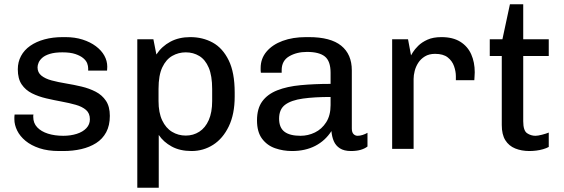

<svg xmlns="http://www.w3.org/2000/svg" viewBox="-20 -694 2630 895"><path d="M256 10Q203 10 164 -3Q125 -16 99 -37.5Q73 -59 60 -85.5Q47 -112 47 -138Q47 -144 47 -148.5Q47 -153 48 -160H136Q135 -157 135 -154.5Q135 -152 135 -149Q135 -120 153.5 -100.5Q172 -81 203.5 -71Q235 -61 275 -61Q309 -61 337.5 -70Q366 -79 382.5 -96.5Q399 -114 399 -138Q399 -166 381 -181.5Q363 -197 333 -205.5Q303 -214 267.5 -220.5Q232 -227 195.5 -235.5Q159 -244 129 -259Q99 -274 81 -300.5Q63 -327 63 -371Q63 -405 78 -433Q93 -461 121 -480.5Q149 -500 187.5 -510.5Q226 -521 272 -521H285Q329 -521 365 -509.5Q401 -498 427 -478.5Q453 -459 466.5 -434.5Q480 -410 480 -383Q480 -378 479.5 -372.5Q479 -367 479 -365H391V-376Q391 -386 386.5 -398.5Q382 -411 368.5 -422.5Q355 -434 331.5 -442Q308 -450 271 -450Q236 -450 213 -443Q190 -436 177.5 -425Q165 -414 160 -402Q155 -390 155 -380Q155 -356 173 -341.5Q191 -327 221 -319Q251 -311 287.5 -305Q324 -299 360 -290.5Q396 -282 426 -266.5Q456 -251 474 -224Q492 -197 492 -154Q492 -109 475 -77.5Q458 -46 428 -27Q398 -8 359 1Q320 10 276 10Z M620 181V-511H695L709 -440Q734 -478 774 -499.5Q814 -521 867 -521Q925 -521 971.5 -495.5Q1018 -470 1046 -413Q1074 -356 1074 -263V-244Q1074 -162 1046.5 -105Q1019 -48 973.5 -19Q928 10 873 10Q819 10 780.5 -11Q742 -32 720 -65V181ZM846 -62Q881 -62 909 -80Q937 -98 953 -134Q969 -170 969 -223V-279Q969 -341 953 -378.5Q937 -416 909 -433Q881 -450 846 -450Q812 -450 783 -433.5Q754 -417 736.5 -380Q719 -343 719 -280V-223Q719 -169 736 -133Q753 -97 782 -79.5Q811 -62 846 -62Z M1341 10Q1300 10 1262.5 -3Q1225 -16 1201.5 -47.5Q1178 -79 1178 -133Q1178 -188 1202.5 -221.5Q1227 -255 1272.5 -273Q1318 -291 1381.5 -297Q1445 -303 1521 -303V-355Q1521 -409 1494.5 -430.5Q1468 -452 1411 -452Q1363 -452 1328 -431.5Q1293 -411 1293 -367V-355H1196Q1195 -360 1195 -365.5Q1195 -371 1195 -377Q1195 -421 1222.5 -453.5Q1250 -486 1297.5 -503.5Q1345 -521 1406 -521H1420Q1521 -521 1570.5 -481Q1620 -441 1620 -366V-95Q1620 -77 1628 -69Q1636 -61 1647 -61Q1658 -61 1670.5 -65Q1683 -69 1693 -75V-11Q1680 -1 1661 4.5Q1642 10 1616 10Q1584 10 1564.5 -2.5Q1545 -15 1536 -36Q1527 -57 1525 -83Q1496 -38 1449.5 -14Q1403 10 1341 10ZM1381 -61Q1416 -61 1448 -76.5Q1480 -92 1500.5 -124Q1521 -156 1521 -204V-242Q1446 -242 1392 -234.5Q1338 -227 1309.5 -206Q1281 -185 1281 -141Q1281 -99 1306 -80Q1331 -61 1381 -61Z M1808 0V-511H1882L1896 -436Q1897 -438 1905 -451Q1913 -464 1929.5 -480.5Q1946 -497 1972.5 -509Q1999 -521 2038 -521Q2091 -521 2125.5 -499.5Q2160 -478 2176.5 -441Q2193 -404 2193 -357Q2193 -347 2192 -336.5Q2191 -326 2191 -320H2105V-339Q2105 -361 2096.5 -385.5Q2088 -410 2067 -426.5Q2046 -443 2008 -443Q1980 -443 1960.5 -431Q1941 -419 1929.5 -401Q1918 -383 1913 -363Q1908 -343 1908 -326V0Z M2448 10Q2411 10 2381.5 -2Q2352 -14 2335.5 -40.5Q2319 -67 2319 -111V-433H2263V-511H2322L2357 -674H2419V-511H2538V-433H2419V-129Q2419 -85 2437 -73Q2455 -61 2476 -61Q2487 -61 2506.5 -66Q2526 -71 2538 -76V-9Q2527 -3 2511.5 1.5Q2496 6 2479.5 8Q2463 10 2448 10Z"/></svg>

Font: Chivo Medium
Style: Regular
Weight: 400
Version: Version 2.002